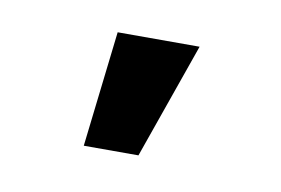

<svg xmlns="http://www.w3.org/2000/svg" viewBox="-34 -798 351 240"><g transform="rotate(10 141.5 -677.5)"><path d="M82.5 -604.5 99.6 -751.5H203.6L151.9 -604.5Z"/></g></svg>

Font: Inter 20pt Medium
Style: Regular
Weight: 500
Version: Version 4.001;git-66647c0bb